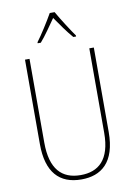

<svg xmlns="http://www.w3.org/2000/svg" viewBox="-102 -1014 759 1088"><g transform="rotate(-10 277.0 -470.0)"><path d="M291 -950H263C239 -907 192 -833 166 -799V-793H184C214 -827 251 -882 277 -919C304 -880 340 -828 371 -793H387V-799C368 -825 316 -905 291 -950ZM475 -228V-714H449V-228C449 -72 379 -15 277 -15C169 -15 105 -79 105 -232V-714H79V-228C79 -66 150 10 277 10C390 10 475 -52 475 -228Z"/></g></svg>

Font: Noto Sans Kannada Condensed Thin
Style: Regular
Weight: 100
Width: 3
Designer: Jelle Bosma - Monotype Design Team
Foundry: Monotype Imaging Inc.
Version: Version 2.005